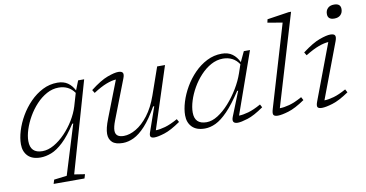

<svg xmlns="http://www.w3.org/2000/svg" viewBox="-87 -981 2750 1443"><g transform="rotate(-10 1287.5 -260.0)"><path d="M323.5 179.5 440 -199H432.5Q377.5 -114 329.2 -68.8Q281 -23.5 237.8 -6.8Q194.5 10 155 10Q91 10 58.2 -23.8Q25.5 -57.5 25.5 -113Q25.5 -160 42.2 -215.2Q59 -270.5 90.5 -324.8Q122 -379 165.5 -423.5Q209 -468 262 -495Q315 -522 375 -522Q422.5 -522 454 -500Q485.5 -478 504 -440L532.5 -512H578.5L380.5 179L461 191.5L451.5 222.5H216L225.5 191.5ZM84.5 -127Q84.5 -34.5 177 -34.5Q220 -34.5 265.2 -60.2Q310.5 -86 351.2 -128.5Q392 -171 423 -222Q454 -273 469.5 -323.5L498.5 -422.5Q476 -454.5 445.8 -469.2Q415.5 -484 378.5 -484Q330.5 -484 286.8 -460Q243 -436 206.2 -396.5Q169.5 -357 142.2 -309.5Q115 -262 99.8 -214.2Q84.5 -166.5 84.5 -127Z M996.5 -33 1062 -221H1053.5Q1002.5 -131.5 956.2 -81.2Q910 -31 867 -10.5Q824 10 783 10Q727.5 10 702.2 -13.8Q677 -37.5 677 -77.5Q677 -98.5 683.5 -125.8Q690 -153 705.5 -192.5L813 -469Q781.5 -467.5 739 -451.2Q696.5 -435 638.5 -397.5L624 -421.5Q702.5 -482.5 756.5 -502.2Q810.5 -522 840 -522Q866 -522 873.8 -509.2Q881.5 -496.5 869.5 -466.5L754 -168Q735.5 -120.5 735.5 -92Q735.5 -41 799 -41Q843.5 -41 892.8 -69.8Q942 -98.5 986.8 -156.8Q1031.5 -215 1062.5 -303L1135.5 -512H1195.5L1042.5 -41Q1073.5 -41.5 1115 -53.2Q1156.5 -65 1212 -96L1225 -72.5Q1151.5 -21.5 1101 -5.8Q1050.5 10 1024.5 10Q1002 10 995.2 0Q988.5 -10 996.5 -33Z M1630 -42 1703.5 -226.5H1696Q1635 -133.5 1585 -82Q1535 -30.5 1492.2 -10.2Q1449.5 10 1409 10Q1345 10 1311.8 -23.8Q1278.5 -57.5 1278.5 -113Q1278.5 -160 1295.5 -215.2Q1312.5 -270.5 1344 -324.8Q1375.5 -379 1419 -423.5Q1462.5 -468 1515.8 -495Q1569 -522 1629 -522Q1678 -522 1710 -498.5Q1742 -475 1760.5 -434.5L1797 -512H1844L1677.5 -41Q1708 -41.5 1749.8 -53.2Q1791.5 -65 1847 -96L1859.5 -72.5Q1786.5 -21.5 1735.8 -5.8Q1685 10 1659.5 10Q1609 10 1630 -42ZM1338.5 -124.5Q1338.5 -34.5 1429.5 -34.5Q1471 -34.5 1515.8 -62.8Q1560.5 -91 1602.5 -138Q1644.5 -185 1678.8 -241.5Q1713 -298 1732.5 -355L1754.5 -419.5Q1732 -453 1701 -468.5Q1670 -484 1632 -484Q1584.5 -484 1540.8 -460Q1497 -436 1460 -396.2Q1423 -356.5 1395.8 -308.8Q1368.5 -261 1353.5 -212.8Q1338.5 -164.5 1338.5 -124.5Z M2121.5 -672.5Q2112.5 -674 2091 -677.8Q2069.5 -681.5 2046 -685.5Q2022.5 -689.5 2008.5 -692L2014 -717L2179.5 -742H2198L1989 -42.5Q2020.5 -42.5 2062.5 -53.8Q2104.5 -65 2161 -96.5L2174 -72Q2100 -21.5 2047.5 -5.8Q1995 10 1966 10Q1939.5 10 1932.5 -1.8Q1925.5 -13.5 1936 -47.5Z M2460 -678Q2460 -705.5 2477 -722.2Q2494 -739 2525 -739Q2575 -739 2575 -696.5Q2575 -669 2558 -652Q2541 -635 2510 -635Q2460 -635 2460 -678ZM2274.5 -45 2434 -469Q2402.5 -467.5 2359.8 -452Q2317 -436.5 2256.5 -399.5L2242 -423.5Q2321.5 -483.5 2375.8 -502.8Q2430 -522 2458 -522Q2485.5 -522 2493 -509.5Q2500.5 -497 2489.5 -467L2329.5 -42.5Q2360.5 -43 2401.5 -54.5Q2442.5 -66 2497 -96.5L2510 -72Q2436 -21.5 2383.5 -5.8Q2331 10 2302 10Q2276.5 10 2269.2 -1.2Q2262 -12.5 2274.5 -45Z"/></g></svg>

Font: Newsreader Caption Light
Style: Italic
Weight: 300
Italic angle: -17°
Designer: Hugues Gentile
Foundry: Production Type
Version: Version 1.001